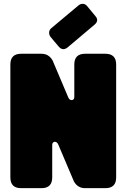

<svg xmlns="http://www.w3.org/2000/svg" viewBox="-20 -980 659 1000"><path d="M284 -226Q279 -238 271 -240.5Q263 -243 257.5 -238.5Q252 -234 252 -226V-56Q252 0 196 0H90Q34 0 34 -56V-644Q34 -700 90 -700H196Q234 -700 254 -665L335 -474Q340 -462 348 -459.5Q356 -457 361.5 -461.5Q367 -466 367 -474V-644Q367 -700 423 -700H529Q585 -700 585 -644V-56Q585 0 529 0H423Q385 0 365 -35ZM243 -788Q235 -799 236 -812Q237 -825 247 -833L389 -952Q400 -961 412.5 -960Q425 -959 434 -948L477 -896Q497 -873 473 -852L332 -733Q307 -713 286 -737Z"/></svg>

Font: LT Crewmate
Style: Regular
Weight: 400
Designer: Daniel Lyons
Foundry: LyonsType
Version: Version 1.001;FEAKit 1.0